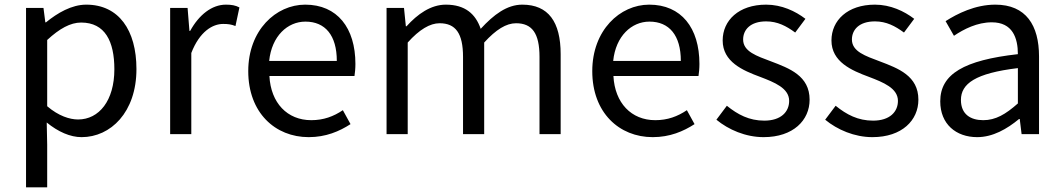

<svg xmlns="http://www.w3.org/2000/svg" viewBox="-20 -577 4571 826"><path d="M92 229H183V45L181 -50C230 -10 282 13 331 13C456 13 567 -94 567 -280C567 -447 491 -557 351 -557C288 -557 227 -521 178 -481H175L167 -543H92ZM316 -63C280 -63 232 -78 183 -120V-405C236 -454 283 -480 329 -480C432 -480 472 -399 472 -279C472 -144 406 -63 316 -63Z M712 0H803V-349C839 -442 895 -474 940 -474C962 -474 975 -472 993 -465L1010 -545C993 -554 976 -557 952 -557C891 -557 836 -513 798 -444H795L787 -543H712Z M1308 13C1382 13 1440 -12 1488 -43L1455 -103C1415 -76 1372 -60 1319 -60C1216 -60 1145 -134 1139 -250H1505C1507 -263 1509 -282 1509 -302C1509 -457 1431 -557 1293 -557C1167 -557 1048 -447 1048 -271C1048 -92 1164 13 1308 13ZM1138 -315C1149 -422 1217 -484 1294 -484C1379 -484 1429 -425 1429 -315Z M1643 0H1734V-394C1784 -450 1830 -477 1871 -477C1940 -477 1972 -434 1972 -332V0H2063V-394C2114 -450 2158 -477 2200 -477C2269 -477 2301 -434 2301 -332V0H2392V-344C2392 -483 2339 -557 2227 -557C2161 -557 2104 -514 2048 -453C2026 -517 1981 -557 1898 -557C1833 -557 1776 -516 1729 -464H1726L1718 -543H1643Z M2788 13C2862 13 2920 -12 2968 -43L2935 -103C2895 -76 2852 -60 2799 -60C2696 -60 2625 -134 2619 -250H2985C2987 -263 2989 -282 2989 -302C2989 -457 2911 -557 2773 -557C2647 -557 2528 -447 2528 -271C2528 -92 2644 13 2788 13ZM2618 -315C2629 -422 2697 -484 2774 -484C2859 -484 2909 -425 2909 -315Z M3265 13C3393 13 3463 -60 3463 -148C3463 -251 3376 -283 3297 -313C3236 -336 3177 -355 3177 -407C3177 -449 3208 -485 3276 -485C3325 -485 3363 -465 3401 -437L3445 -496C3402 -529 3343 -557 3276 -557C3158 -557 3089 -489 3089 -403C3089 -311 3175 -274 3251 -246C3311 -223 3375 -198 3375 -143C3375 -96 3340 -58 3268 -58C3203 -58 3154 -84 3107 -122L3062 -62C3114 -19 3188 13 3265 13Z M3733 13C3861 13 3931 -60 3931 -148C3931 -251 3844 -283 3765 -313C3704 -336 3645 -355 3645 -407C3645 -449 3676 -485 3744 -485C3793 -485 3831 -465 3869 -437L3913 -496C3870 -529 3811 -557 3744 -557C3626 -557 3557 -489 3557 -403C3557 -311 3643 -274 3719 -246C3779 -223 3843 -198 3843 -143C3843 -96 3808 -58 3736 -58C3671 -58 3622 -84 3575 -122L3530 -62C3582 -19 3656 13 3733 13Z M4184 13C4251 13 4312 -22 4364 -65H4367L4375 0H4450V-334C4450 -468 4394 -557 4262 -557C4175 -557 4098 -518 4048 -486L4084 -423C4127 -452 4184 -481 4247 -481C4336 -481 4359 -414 4359 -344C4128 -318 4025 -259 4025 -141C4025 -43 4093 13 4184 13ZM4210 -60C4156 -60 4114 -85 4114 -147C4114 -217 4176 -262 4359 -284V-132C4306 -85 4263 -60 4210 -60Z"/></svg>

Font: Noto Sans JP Regular
Style: Regular
Weight: 400
Designer: Ryoko NISHIZUKA (kana & ideographs); Paul D. Hunt (Latin, Greek & Cyrillic); Wenlong ZHANG (bopomofo); Sandoll Communica
Foundry: Adobe Systems Incorporated
Version: Version 1.004;PS 1.004;hotconv 1.0.82;makeotf.lib2.5.63406